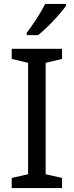

<svg xmlns="http://www.w3.org/2000/svg" viewBox="-20 -964 379 984"><path d="M318 -934V-944H212C189 -899 146 -833 117 -796V-784H175C222 -820 293 -897 318 -934ZM298 0V-52L214 -71V-642L298 -662V-714H40V-662L124 -642V-71L40 -52V0Z"/></svg>

Font: Noto Sans Inscriptional Parthian
Style: Regular
Weight: 400
Designer: Monotype Design Team
Foundry: Monotype Imaging Inc.
Version: Version 2.003